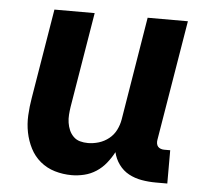

<svg xmlns="http://www.w3.org/2000/svg" viewBox="-44 -577 688 632"><g transform="rotate(5 300.0 -261.0)"><path d="M215 8Q186 8 159 0Q132 -8 111 -25.5Q90 -43 77.5 -67.5Q65 -92 59.5 -119.5Q54 -147 55.5 -176Q57 -205 62 -234L111 -530H244L192 -216Q190 -203 189 -189.5Q188 -176 190 -163Q192 -150 197 -138.5Q202 -127 211 -118Q220 -109 232.5 -105.5Q245 -102 259 -102Q277 -102 295 -107.5Q313 -113 328 -125Q343 -137 351.5 -154Q360 -171 363 -189L419 -530H552L486 -132Q485 -126 486 -120Q487 -114 490.5 -110Q494 -106 499.5 -104Q505 -102 511 -102H531V8H493Q469 8 446 4Q423 0 403.5 -10.5Q384 -21 370.5 -39.5Q357 -58 352 -80Q342 -61 328 -43.5Q314 -26 295.5 -14Q277 -2 256 3Q235 8 215 8Z"/></g></svg>

Font: Iosevka Curly XBdEx
Style: Italic
Weight: 800
Width: 7
Italic angle: -9°
Monospace: yes
Designer: Belleve Invis
Foundry: Belleve Invis
Version: Version 11.1.0; ttfautohint (v1.8.3)